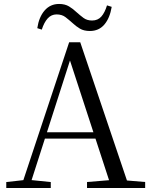

<svg xmlns="http://www.w3.org/2000/svg" viewBox="-20 -947 758 967"><path d="M167.8 -805.2Q176.2 -861.4 204.8 -894.3Q233.4 -927.1 277.6 -927.1Q307 -927.1 327.5 -914.8Q348 -902.4 364.8 -886.2Q383 -869.9 400.5 -856.8Q418.1 -843.7 443.7 -843.7Q472.7 -843.7 490.3 -863.5Q507.9 -883.4 518.9 -919.9L542.6 -912.5Q533.3 -856.1 505.7 -823.5Q478 -790.9 432.7 -790.9Q402.4 -790.9 382.4 -802.9Q362.4 -814.9 346.1 -830.3Q327.9 -846.6 310 -860.5Q292 -874.4 265 -874.4Q238.6 -874.4 220.4 -854.5Q202.2 -834.5 190.4 -797.8ZM11.6 0V-30.1L110.1 -41.1H127.5L235.7 -30.1V0ZM84.4 0 328.3 -734.2H384.1L632.2 0H542.1L321.9 -674.6H342.1L338.3 -660.6L126.3 0ZM192.4 -248.8 195.9 -280.7H500.1L503.6 -248.8ZM418.3 0V-30.3L551.9 -41.3H580.7L711.1 -30.3V0Z"/></svg>

Font: Noto Serif HK ExtraLight
Style: Regular
Weight: 200
Designer: Ryoko NISHIZUKA 西塚涼子 (kana & ideographs); Frank Grießhammer (Latin, Greek & Cyrillic); Wenlong ZHANG 张文龙 (bopomofo); San
Foundry: Adobe
Version: Version 2.002-H1;hotconv 1.1.0;makeotfexe 2.6.0